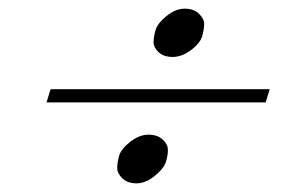

<svg xmlns="http://www.w3.org/2000/svg" viewBox="-20 -574 697 439"><path d="M363.8 -231.9Q364.3 -219.7 359.4 -204.1Q354.5 -188.5 333.5 -171.6Q312.5 -154.8 292 -154.8Q271.5 -154.8 259.8 -166.3Q248 -177.7 248 -189.9Q248 -202.1 252.4 -217.8Q256.8 -233.4 277.8 -249.8Q298.8 -266.1 319.3 -266.1Q339.8 -266.1 351.8 -255.1Q363.8 -244.1 363.8 -231.9ZM596.7 -370.1 587.4 -339.8H86.4L95.7 -370.1ZM361.3 -537.8Q381.8 -554.2 402.3 -554.2Q422.9 -554.2 434.8 -542.7Q446.8 -531.2 446.8 -519.5Q446.8 -507.8 442.4 -491.7Q438 -475.6 417 -459.7Q396 -443.8 375 -443.8Q354 -443.8 342.5 -454.8Q331.1 -465.8 331.1 -478Q331.1 -490.2 335.9 -505.9Q340.8 -521.5 361.3 -537.8Z"/></svg>

Font: PlayfairDisplaySC-Italic
Style: Italic
Weight: 400
Italic angle: -14°
Designer: Claus Eggers Sørensen
Foundry: Claus Eggers Sørensen
Version: Version 1.004;PS 001.004;hotconv 1.0.70;makeotf.lib2.5.58329